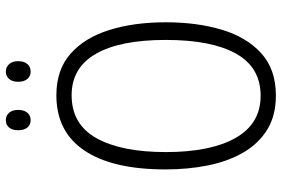

<svg xmlns="http://www.w3.org/2000/svg" viewBox="-170 -762 943 642"><g transform="rotate(-90 301.0 -441.5)"><path d="M547 -358Q547 -255 522.5 -172Q498 -89 444 -39.5Q390 10 302 10Q235 10 188 -19Q141 -48 111.5 -99Q82 -150 68.5 -216.5Q55 -283 55 -359Q55 -536 118 -630Q181 -724 303 -724Q388 -724 441.5 -677Q495 -630 521 -547.5Q547 -465 547 -358ZM113 -358Q113 -208 160.5 -124.5Q208 -41 301 -41Q396 -41 442 -123Q488 -205 488 -358Q488 -511 441.5 -592Q395 -673 303 -673Q206 -673 159.5 -590Q113 -507 113 -358ZM186 -852Q186 -871 195 -882Q204 -893 220 -893Q235 -893 244.5 -882Q254 -871 254 -852Q254 -832 244.5 -821Q235 -810 220 -810Q204 -810 195 -821Q186 -832 186 -852ZM348 -852Q348 -871 357.5 -882Q367 -893 382 -893Q397 -893 407 -882Q417 -871 417 -852Q417 -832 407.5 -821Q398 -810 382 -810Q367 -810 357.5 -821Q348 -832 348 -852Z"/></g></svg>

Font: Noto Sans Devanagari UI Condensed Light
Style: Regular
Weight: 300
Width: 3
Designer: Jelle Bosma - Monotype Design Team
Foundry: Monotype Imaging Inc.
Version: Version 2.004; ttfautohint (v1.8.4.7-5d5b)